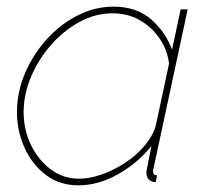

<svg xmlns="http://www.w3.org/2000/svg" viewBox="-20 -547 620 577"><path d="M216 10Q159 10 117.5 -21.5Q76 -53 53.5 -103.5Q31 -154 31 -210Q31 -270 55 -326.5Q79 -383 120 -428.5Q161 -474 213 -500.5Q265 -527 321 -527Q391 -527 434.5 -488.5Q478 -450 497 -398L523 -519H544L442 -44Q441 -42 440.5 -38.5Q440 -35 440 -32Q440 -20 452 -20L448 0Q446 0 443.5 0Q441 0 439 -1Q429 -4 424.5 -11Q420 -18 420 -29Q420 -32 421 -37Q422 -42 425 -57.5Q428 -73 435 -108Q393 -56 334 -23Q275 10 216 10ZM218 -10Q250 -10 286.5 -23Q323 -36 356.5 -58Q390 -80 414.5 -109Q439 -138 448 -169L488 -356Q483 -396 460.5 -430Q438 -464 401.5 -485.5Q365 -507 318 -507Q266 -507 218 -480.5Q170 -454 132.5 -411Q95 -368 73 -315.5Q51 -263 51 -210Q51 -157 73 -111.5Q95 -66 132.5 -38Q170 -10 218 -10Z"/></svg>

Font: Raleway Thin Thin
Style: Italic
Weight: 250
Italic angle: -12°
Version: Version 4.026